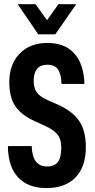

<svg xmlns="http://www.w3.org/2000/svg" viewBox="-20 -911 466 938"><path d="M18.6 -197.3H134.8Q136.7 -146.5 155.3 -122.1Q173.8 -97.7 210 -97.7Q246.1 -97.7 262.7 -119.6Q279.3 -141.6 279.3 -190.4Q279.3 -230.5 260.7 -253.9Q242.2 -277.3 198.2 -296.9L151.4 -318.4Q84 -348.6 54.7 -392.1Q25.4 -435.5 25.4 -509.8Q25.4 -596.7 75.7 -648.9Q126 -701.2 211.9 -701.2Q296.9 -701.2 343.3 -649.4Q389.6 -597.7 392.6 -501H280.3Q279.3 -547.9 263.7 -571.3Q248 -594.7 211.9 -594.7Q144.5 -594.7 144.5 -515.6Q144.5 -479.5 161.1 -458Q177.7 -436.5 216.8 -419.9L261.7 -400.4Q334 -368.2 366.7 -320.3Q399.4 -272.5 399.4 -192.4Q399.4 -96.7 349.1 -44.4Q298.8 7.8 207 7.8Q116.2 7.8 67.9 -44.9Q19.5 -97.7 18.6 -197.3ZM66.4 -890.6H153.3L210 -812.5L265.6 -890.6H352.5L250 -743.2H167Z"/></svg>

Font: Altinn-DIN Condensed
Style: DINCondensed-Bold
Weight: 700
Width: 3
Designer: Charles Nix
Foundry: Altinn
Version: Version 2.00